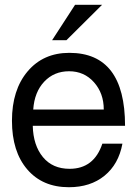

<svg xmlns="http://www.w3.org/2000/svg" viewBox="-20 -760 573 803"><path d="M294 -740H407L258 -592H198ZM119 -302H414Q414 -370 373 -416Q332 -462 269 -462Q206 -462 165 -418.5Q124 -375 119 -302ZM503 -234H117Q119 -152 159.5 -103Q200 -54 271 -54Q373 -54 408 -159H492Q476 -73 417 -25Q358 23 268 23Q158 23 94 -51.5Q30 -126 30 -255Q30 -384 95.5 -461.5Q161 -539 270 -539Q503 -539 503 -234Z"/></svg>

Font: Autonym
Style: Regular
Weight: 500
Version: Version 1.0.20131126